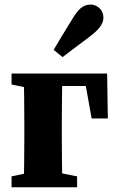

<svg xmlns="http://www.w3.org/2000/svg" viewBox="-20 -796 500 816"><path d="M29.1 0H307.7V-46.5L206.8 -66.5H124.8L29.1 -46.5V0ZM29.1 -436.8 126.5 -416.8H163.1V-483.4H29.1V-436.8ZM80.4 0H245.7C243.7 -45 242.7 -147.4 242.7 -210V-273.4C242.7 -335.9 243.7 -438.4 245.7 -483.4H80.4C82.4 -438.4 83.4 -335.9 83.4 -273.4V-210C83.4 -147.4 82.4 -45 80.4 0ZM163.1 -430.6H403.8L335.1 -483.4L369.5 -292.5H438.3L435.3 -483.4H163.1V-430.6ZM208 -583.9 246 -553.4C272.1 -573.1 297.7 -593.2 356.4 -636.7C395.7 -666 419.5 -691.1 419.5 -720.7C419.5 -755.8 392.1 -776.5 365.1 -776.5C332.3 -776.5 313.1 -757.8 286.2 -713.4C243.6 -644 225.4 -614.3 208 -583.9Z"/></svg>

Font: Source Serif Variable
Style: Regular
Weight: 389
Designer: Frank Grießhammer
Foundry: Adobe Systems Incorporated
Version: Version 3.001;hotconv 1.0.111;makeotfexe 2.5.65597